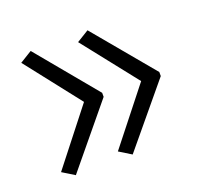

<svg xmlns="http://www.w3.org/2000/svg" viewBox="-80 -562 610 581"><g transform="rotate(-20 224.5 -272.0)"><path d="M416 -266 255 -72 216 -96 355 -272 216 -448 255 -472 416 -279ZM232 -266 72 -72 33 -96 171 -272 33 -448 72 -472 232 -279Z"/></g></svg>

Font: Noto Sans Thai Light
Style: Regular
Weight: 300
Designer: Monotype Design Team
Foundry: Monotype Imaging Inc.
Version: Version 2.001